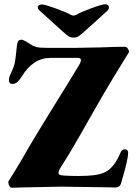

<svg xmlns="http://www.w3.org/2000/svg" viewBox="-20 -874 635 899"><path d="M483 3 264 0 113 3 36 5Q26 5 21.5 -8.5Q17 -22 21 -27Q61 -91 79 -122Q119 -193 172.5 -280Q226 -367 245 -398Q293 -474 353 -574Q359 -586 359 -592Q359 -603 344 -603H281H217Q135 -603 82 -516Q72 -500 62 -490.5Q52 -481 38 -481Q22 -481 22 -499Q22 -512 29 -526Q46 -562 50 -584Q54 -606 59 -659Q61 -675 65.5 -681.5Q70 -688 82 -688Q89 -688 111 -674Q129 -662 138 -658Q153 -652 167.5 -651Q182 -650 199 -650Q216 -650 224 -650H340L448 -652Q518 -655 566 -655Q573 -655 579.5 -644.5Q586 -634 584 -630L514 -516Q470 -444 402 -324Q317 -172 266 -93Q254 -74 254 -64Q254 -58 260 -55.5Q266 -53 279 -52Q309 -50 346 -50Q393 -50 422.5 -54Q452 -58 474 -69Q496 -81 513 -103Q530 -125 546 -163Q552 -175 565 -175Q571 -175 575.5 -171Q580 -167 580 -160Q580 -130 556 -48L547 -16Q541 4 518 4ZM311 -805Q319 -801 324 -801Q329 -801 337 -805Q362 -819 410.5 -836.5Q459 -854 473 -854Q481 -854 485.5 -850Q490 -846 490 -840Q490 -830 482 -823L377 -728Q357 -710 347.5 -704Q338 -698 324 -698Q311 -698 301.5 -704Q292 -710 272 -728L166 -824Q157 -832 157 -840Q157 -846 162.5 -849.5Q168 -853 177 -853Q189 -853 238.5 -835.5Q288 -818 311 -805Z"/></svg>

Font: EB Garamond ExtraBold
Style: Regular
Weight: 800
Designer: Georg Duffner and Octavio Pardo
Foundry: Georg Duffner
Version: Version 1.000